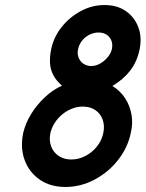

<svg xmlns="http://www.w3.org/2000/svg" viewBox="-20 -730 578 762"><path d="M395 -710Q345 -710 300.5 -686Q256 -662 224.5 -622.5Q193 -583 183 -534Q177 -505 178.5 -479.5Q180 -454 191.5 -432Q203 -410 226 -390Q190 -374 158 -344Q126 -314 103.5 -277.5Q81 -241 72 -202Q60 -144 77.5 -95.5Q95 -47 137 -17.5Q179 12 240 12Q300 12 355 -17Q410 -46 448.5 -95Q487 -144 499 -202Q508 -239 502 -274.5Q496 -310 477 -339.5Q458 -369 426 -389Q469 -414 496.5 -449.5Q524 -485 534 -534Q544 -582 529 -622Q514 -662 479.5 -686Q445 -710 395 -710ZM342 -468Q324 -468 310.5 -477.5Q297 -487 291.5 -502.5Q286 -518 290 -535Q294 -554 306 -569Q318 -584 335.5 -592.5Q353 -601 371 -601Q390 -601 403 -592.5Q416 -584 422 -569Q428 -554 424 -535Q420 -518 407 -502.5Q394 -487 377 -477.5Q360 -468 342 -468ZM263 -97Q234 -97 213 -111Q192 -125 183 -149Q174 -173 180 -202Q185 -223 197 -242Q209 -261 226.5 -275.5Q244 -290 265 -298.5Q286 -307 308 -307Q338 -307 358.5 -293Q379 -279 387.5 -255Q396 -231 390 -202Q384 -173 365 -149Q346 -125 319 -111Q292 -97 263 -97Z"/></svg>

Font: Advent Pro
Style: Italic
Weight: 400
Italic angle: -12°
Designer: VivaRado, Andreas Kalpakidis
Foundry: VivaRado, Andreas Kalpakidis
Version: Version 3.000